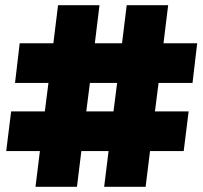

<svg xmlns="http://www.w3.org/2000/svg" viewBox="-20 -721 785 741"><path d="M723 -401 741 -554H611L629 -701H469L451 -554H346L364 -701H204L186 -554H56L38 -401H167L153 -291H23L4 -138H134L117 0H277L294 -138H399L382 0H542L559 -138H689L708 -291H578L592 -401ZM418 -291H313L327 -401H432Z"/></svg>

Font: Montserrat-Arabic Black
Style: Regular
Weight: 900
Designer: Mohamed Gaber
Foundry: Kief Type Foundry
Version: Version 5.008;PS 005.008;hotconv 1.0.88;makeotf.lib2.5.64775